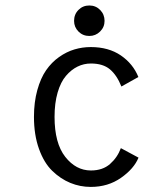

<svg xmlns="http://www.w3.org/2000/svg" viewBox="-20 -688 610 718"><path d="M314 -553.5Q290 -553.5 273.5 -570Q257 -586.5 257 -610Q257 -634.5 273.5 -651Q290 -667.5 314 -667.5Q338 -667.5 354.5 -650.8Q371 -634 371 -610Q371 -586.5 354.2 -570Q337.5 -553.5 314 -553.5ZM498 -98.5Q481 -57 432.5 -23Q384 11 319.5 11Q279.5 11 243 -4Q206.5 -19 175.5 -49Q144.5 -79 125.8 -131.2Q107 -183.5 107 -251Q107 -306 119.5 -351Q132 -396 152.5 -425.5Q173 -455 201 -474.8Q229 -494.5 258.5 -503.2Q288 -512 319.5 -512Q386 -512 431.8 -480.8Q477.5 -449.5 497.5 -400L434 -364.5Q417 -407 391 -428.8Q365 -450.5 320 -450.5Q293.5 -450.5 270 -439Q246.5 -427.5 226.8 -404.5Q207 -381.5 195.5 -342Q184 -302.5 184 -251Q184 -152.5 224 -101.5Q264 -50.5 320 -50.5Q364 -50.5 391.5 -74.8Q419 -99 432 -134Z"/></svg>

Font: League Mono Narrow Light
Style: Regular
Weight: 300
Width: 3
Designer: Tyler Finck
Foundry: The League of Moveable Type / Tyler Finck
Version: Version 2.210